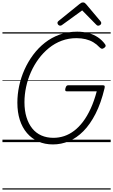

<svg xmlns="http://www.w3.org/2000/svg" viewBox="-20 -1162 925 1570"><path d="M413 19Q346 19 292.5 -5Q239 -29 200.5 -74Q162 -119 142 -181.5Q122 -244 122 -322Q122 -390 136.5 -458.5Q151 -527 180 -592Q209 -657 251 -713.5Q293 -770 347 -812.5Q401 -855 467.5 -879Q534 -903 611 -903Q661 -903 703.5 -891.5Q746 -880 780.5 -857Q815 -834 840 -799Q846 -790 843 -782.5Q840 -775 828 -768Q819 -762 812 -763.5Q805 -765 794 -775Q771 -800 743 -816.5Q715 -833 680.5 -841.5Q646 -850 605 -850Q541 -850 484.5 -829Q428 -808 380.5 -769.5Q333 -731 296 -681Q259 -631 233 -572.5Q207 -514 193.5 -451Q180 -388 180 -326Q180 -258 196.5 -204Q213 -150 243.5 -112Q274 -74 318 -54.5Q362 -35 417 -35Q462 -35 504.5 -49Q547 -63 586 -92.5Q625 -122 659 -167Q693 -212 721.5 -274Q750 -336 771 -415H527Q516 -415 514 -422Q512 -429 515 -440Q519 -454 524 -459.5Q529 -465 540 -465H819Q832 -465 835 -459.5Q838 -454 835 -441Q806 -319 761.5 -232Q717 -145 662 -89.5Q607 -34 544 -7.5Q481 19 413 19ZM472 -952Q463 -952 456.5 -959Q450 -966 450 -974Q450 -980 452 -983Q454 -986 458 -990L630 -1129Q638 -1136 644.5 -1139Q651 -1142 660 -1142Q667 -1142 672.5 -1138.5Q678 -1135 684 -1128L802 -988Q805 -984 806.5 -980.5Q808 -977 808 -973Q808 -964 799.5 -958Q791 -952 784 -952Q778 -952 773.5 -954.5Q769 -957 765 -962L652 -1077L492 -961Q486 -956 481.5 -954Q477 -952 472 -952ZM0 378H885V388H0ZM0 -20H885V0H0ZM0 -505H885V-500H0ZM0 -898H885V-888H0Z"/></svg>

Font: Playwrite DE SAS Guides
Style: Regular
Weight: 400
Designer: Veronika Burian, José Scaglione
Foundry: TypeTogether
Version: Version 1.003